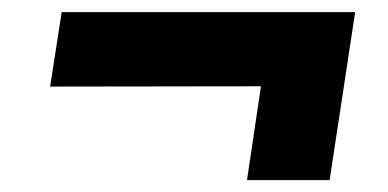

<svg xmlns="http://www.w3.org/2000/svg" viewBox="-20 -445 638 316"><path d="M62.5 -302.5 81.5 -425H564.5L546 -303L522.5 -148.5H386.5L409.5 -303Z"/></svg>

Font: Public Sans ExtraBold
Style: Italic
Weight: 800
Italic angle: -8°
Designer: The Public Sans project authors (U.S. Web Design System). Libre Franklin designed by Pablo Impallari and Rodrigo Fuenzal
Version: Version 1.007; ttfautohint (v1.8.1) -l 8 -r 50 -G 200 -x 14 